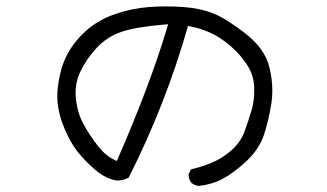

<svg xmlns="http://www.w3.org/2000/svg" viewBox="-20 -599 1040 610"><path d="M220.2 -304.7Q220.2 -340.8 235.8 -372.6Q254.9 -412.1 286.6 -446.3Q318.4 -481 363.8 -497.1Q409.2 -513.2 502.4 -521L514.2 -522L510.7 -510.3Q458 -333 354.5 -95.2L350.6 -87.4Q337.9 -93.8 333 -96.7Q328.1 -99.6 323.7 -103Q305.7 -116.2 290 -136.7Q266.6 -166.5 246.3 -202.6Q226.1 -238.8 221.2 -285.2Q220.2 -294.9 220.2 -304.7ZM845.2 -310.5Q845.2 -346.7 835.9 -385.7Q820.8 -445.3 759.3 -492.9Q697.8 -540.5 657 -556.6Q616.2 -572.8 563 -576.7Q508.8 -580.6 453.9 -576.7Q398.9 -572.8 344.2 -553.7Q289.6 -534.7 251 -499Q211.9 -462.9 191.2 -421.1Q170.4 -379.4 163.6 -320.3Q162.1 -307.6 162.1 -293Q162.1 -248.5 180.7 -201.2Q204.6 -140.1 237.8 -103.5Q271 -66.9 295.7 -49.1Q320.3 -31.2 347.7 -25.9Q350.6 -25.4 353.5 -25.4Q373 -25.4 389.2 -35.2Q505.9 -267.1 575.2 -509.3L577.1 -516.6L584.5 -515.1Q634.8 -505.4 675.8 -480Q715.3 -455.1 744.6 -420.4Q752.9 -410.2 760.7 -399.4Q786.6 -363.3 787.6 -320.3Q787.6 -316.9 787.6 -310.1Q787.6 -303.2 787.1 -292Q785.2 -268.1 778.3 -245.6Q768.6 -213.4 756.8 -180.7Q744.1 -146.5 714.6 -120.8Q685.1 -95.2 651.4 -81.5Q620.6 -68.8 586.9 -61L579.6 -46.4Q579.1 -44.9 579.1 -43.5Q579.1 -28.8 588.9 -17.6Q598.1 -10.3 610.4 -8.3Q651.4 -12.2 686 -30Q720.7 -47.9 762.2 -86.4Q803.2 -124.5 818.4 -170.2Q833.5 -215.8 842.3 -271Q845.2 -290 845.2 -310.5Z"/></svg>

Font: NaikaiFont
Style: Light
Weight: 300
Version: Version 1.89